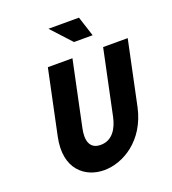

<svg xmlns="http://www.w3.org/2000/svg" viewBox="-157 -997 1005 1123"><g transform="rotate(-20 345.5 -435.5)"><path d="M194 -670 110 -271C68 -77 181 9 299 9C417 9 565 -77 607 -271L691 -670H538L453 -266C439 -201 404 -137 330 -137C256 -137 248 -201 262 -266L347 -670ZM274 -880 388 -756H504L464 -880Z"/></g></svg>

Font: LT Wave Mono Black
Style: Italic
Weight: 900
Designer: Daniel Lyons
Version: Version 2.5 (Glyphs App)